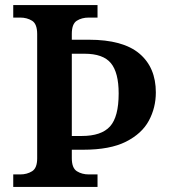

<svg xmlns="http://www.w3.org/2000/svg" viewBox="-20 -734 665 754"><path d="M32 0V-49H59Q86 -49 106 -61.5Q126 -74 126 -112V-600Q126 -640 106 -652.5Q86 -665 59 -665H32V-714H363V-665H329Q301 -665 281.5 -652.5Q262 -640 262 -601V-578H329Q463 -578 527.5 -523.5Q592 -469 592 -371Q592 -311 564.5 -260Q537 -209 474.5 -177.5Q412 -146 307 -146H262V-113Q262 -74 282 -61.5Q302 -49 329 -49H363V0ZM301 -200Q378 -200 412 -237.5Q446 -275 446 -367Q446 -449 415.5 -486Q385 -523 312 -523H262V-200Z"/></svg>

Font: Noto Serif Malayalam SemiBold
Style: Regular
Weight: 600
Designer: Indian type Foundry, Jelle Bosma, Monotype Design Team
Foundry: Monotype Imaging Inc.
Version: Version 2.104; ttfautohint (v1.8.4.7-5d5b)